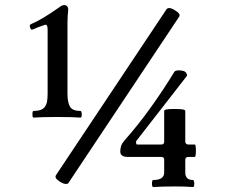

<svg xmlns="http://www.w3.org/2000/svg" viewBox="-20 -738 894 760"><path d="M108.4 -285.6Q108.4 -298.8 112.3 -298.8Q146.5 -298.8 157.7 -315.4Q164.6 -325.2 166.5 -337.6Q168.5 -350.1 168.5 -367.7V-621.6Q168.5 -631.8 166 -636.7Q163.6 -641.6 157.2 -639.6Q128.4 -629.9 108.9 -621.1Q107.9 -620.6 106 -620.6Q102.1 -620.6 99.1 -628.9Q97.7 -632.8 97.7 -635.7Q97.7 -640.1 103 -642.6Q147 -661.1 215.8 -710Q221.7 -714.4 225.6 -716.1Q229.5 -717.8 233.9 -717.8Q241.2 -717.8 245.6 -713.1Q250 -708.5 250 -699.2Q247.1 -672.9 247.1 -647V-368.2Q247.1 -331.1 257.8 -314.5Q268.1 -298.8 298.8 -298.8Q300.8 -298.8 302.2 -294.9Q303.7 -291 303.7 -285.6Q303.7 -272.5 298.8 -272.5Q270.5 -274.9 206.1 -274.9Q141.6 -274.9 112.3 -272.5Q108.4 -272.5 108.4 -285.6ZM638.7 -700.7Q642.6 -706.1 649.4 -706.1Q659.2 -706.1 673.3 -696.8Q690.9 -686 690.9 -677.7Q690.9 -674.3 688.5 -670.9L250.5 -13.2Q248.5 -9.8 241.7 -9.8Q231 -9.8 216.8 -19Q207.5 -25.4 203.6 -29.8Q199.7 -34.2 199.7 -38.6Q199.7 -41.5 201.7 -44.9ZM473.1 -182.6Q527.3 -243.2 578.1 -314.5Q628.9 -385.7 670.4 -454.1Q671.9 -456.5 676.3 -458Q680.7 -459.5 686 -459.5Q704.1 -459.5 712.2 -454.3Q720.2 -449.2 720.2 -438L520 -180.7Q518.6 -179.2 518.6 -175.8Q518.6 -166 522.5 -166H619.1Q624.5 -166 627.2 -169.2Q629.9 -172.4 629.9 -177.2V-298.8Q629.9 -302.7 638.7 -304.7Q647.5 -306.6 670.9 -306.6Q694.8 -306.6 704.1 -304.7Q713.4 -302.7 713.4 -298.8V-177.2Q713.4 -172.4 716.6 -169.2Q719.7 -166 725.1 -166H751.5Q752.9 -166 754.2 -160.2Q755.4 -154.3 755.4 -142.6Q755.4 -129.9 754.2 -123.3Q752.9 -116.7 751.5 -116.7H725.1Q719.7 -116.7 716.6 -114Q713.4 -111.3 713.4 -106V-55.2Q713.4 -25.4 744.1 -25.4Q746.1 -25.4 747.6 -21.2Q749 -17.1 749 -11.2Q749 -4.9 747.8 -1.2Q746.6 2.4 744.1 2.4Q713.9 0 678.2 0Q619.1 0 585.9 2.4Q584 2.4 582.8 -1.5Q581.5 -5.4 581.5 -11.2Q581.5 -17.1 582.8 -21.2Q584 -25.4 585.9 -25.4Q629.9 -25.4 629.9 -55.2V-106Q629.9 -116.7 619.1 -116.7H486.8Q456.1 -116.7 456.1 -138.2Q456.1 -150.4 459.5 -160.6Q462.9 -170.9 473.1 -182.6Z"/></svg>

Font: JuniusX Light
Style: Regular
Weight: 300
Designer: Peter S. Baker
Foundry: Briery Creek Software
Version: Version 1.008